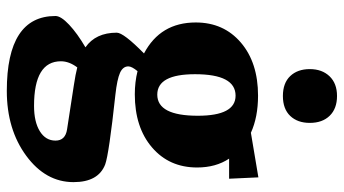

<svg xmlns="http://www.w3.org/2000/svg" viewBox="-243 -532 1010 564"><g transform="rotate(90 262.0 -250.0)"><path d="M505 -418H446Q472 -379 472 -324Q472 -242 413 -191.5Q354 -141 257 -141Q221 -141 189 -149Q175 -132 175 -122Q175 -106 194 -97.5Q213 -89 258 -84Q433 -65 463 -54Q515 -34 515 39Q515 121 437.5 178Q360 235 247 235Q27 235 27 92Q27 76 52.5 52Q78 28 119 4Q76 -26 76 -88Q76 -108 137 -168Q46 -216 46 -320Q46 -402 105 -452.5Q164 -503 261 -503Q324 -503 370 -482L501 -504ZM178 28Q160 52 160 76Q160 155 291 155Q338 155 365.5 138Q393 121 393 92Q393 63 360 58L230 38Q197 33 178 28ZM261 -437Q198 -437 198 -318Q198 -207 258 -207Q320 -207 320 -326Q320 -437 261 -437ZM341 -655Q341 -619 320.5 -597.5Q300 -576 262 -576Q224 -576 203.5 -597.5Q183 -619 183 -655Q183 -691 204 -713Q225 -735 262 -735Q299 -735 320 -713.5Q341 -692 341 -655Z"/></g></svg>

Font: Andada
Style: Bold
Weight: 700
Designer: Carolina Giovagnoli
Foundry: Carolina Giovagnoli
Version: Version 1.003